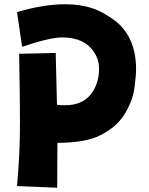

<svg xmlns="http://www.w3.org/2000/svg" viewBox="-20 -815 703 903"><path d="M249 68 60 60Q74 -91 74 -242Q74 -329 70 -562L242 -566Q245 -429 248 -322Q267 -320 286 -320Q376 -320 417 -385Q446 -433 446 -491Q446 -533 424 -567Q379 -639 272 -639Q215 -639 84 -595L60 -758Q184 -795 287 -795Q358 -795 413.5 -776.5Q469 -758 527 -713Q620 -636 620 -488Q620 -459 612 -400Q604 -341 566.5 -279Q529 -217 450 -178Q383 -144 250 -143Z"/></svg>

Font: KN Bobohei
Style: Bold
Weight: 700
Designer: Kingnam Type Foundry
Version: Version 1.710;March 18, 2023